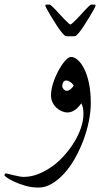

<svg xmlns="http://www.w3.org/2000/svg" viewBox="-68 -532 452 844"><path d="M331.1 -79.1Q331.1 -40.5 322.3 2.2Q313.5 44.9 297.9 86.2Q282.2 127.4 261 165Q239.7 202.6 214.1 230.7Q188.5 258.8 159.9 275.6Q131.3 292.5 101.6 292.5Q71.8 292.5 44.7 284.9Q17.6 277.3 -2.9 267.8Q-23.4 258.3 -35.9 249.8Q-48.3 241.2 -48.3 239.3Q-48.3 236.3 -46.6 233.2Q-44.9 230 -43 230Q-41 230 -31.5 232.4Q-22 234.9 -9.8 237.8Q2.4 240.7 15.1 243.2Q27.8 245.6 36.1 245.6Q67.9 245.6 99.6 233.2Q131.3 220.7 160.6 200Q189.9 179.2 214.8 151.1Q239.7 123 258.5 92.3Q277.3 61.5 288.1 29.5Q298.8 -2.4 298.8 -32.2Q298.8 -47.9 296.4 -58.6Q293.9 -69.3 290 -78.1Q285.2 -71.8 278.8 -64.5Q272.5 -57.1 264.6 -51Q256.8 -44.9 247.8 -41.3Q238.8 -37.6 228.5 -37.6Q216.3 -37.6 203.4 -43.2Q190.4 -48.8 179.9 -58.6Q169.4 -68.4 162.8 -82.5Q156.2 -96.7 156.2 -112.8Q156.2 -137.7 165.8 -167Q175.3 -196.3 189.2 -221.9Q203.1 -247.6 218 -264.6Q232.9 -281.7 244.1 -281.7Q258.3 -281.7 273.4 -268.8Q288.6 -255.9 301.8 -230.2Q314.9 -204.6 323 -166.5Q331.1 -128.4 331.1 -79.1ZM255.9 -156.2Q249 -167 239.5 -172.6Q230 -178.2 223.6 -178.2Q214.4 -178.2 210 -170.7Q205.6 -163.1 205.6 -152.3Q205.6 -147.5 211.4 -140.1Q217.3 -132.8 226.1 -132.8Q232.9 -132.8 242.4 -140.1Q252 -147.5 255.9 -156.2ZM352.1 -506.8Q352.1 -504.4 344.2 -490Q336.4 -475.6 325 -456.8Q313.5 -438 300.8 -418.5Q288.1 -398.9 277.8 -386.7Q272.9 -380.9 268.1 -376.7Q263.2 -372.6 259.3 -372.6H224.1Q220.2 -372.6 215.3 -376.7Q210.4 -380.9 205.6 -386.7Q195.3 -398.9 182.6 -418.5Q169.9 -438 158.4 -456.8Q147 -475.6 139.2 -489.7Q131.3 -503.9 131.3 -506.8Q131.3 -511.7 135.3 -511.7H150.9Q152.8 -511.7 159.9 -505.4Q167 -499 176 -489.3Q185.1 -479.5 195.6 -468Q206.1 -456.5 215.6 -446.8Q225.1 -437 232.2 -430.7Q239.3 -424.3 241.7 -424.3Q243.7 -424.3 251 -430.7Q258.3 -437 267.8 -446.8Q277.3 -456.5 287.8 -468Q298.3 -479.5 307.4 -489.3Q316.4 -499 323.5 -505.4Q330.6 -511.7 332.5 -511.7H348.1Q352.1 -511.7 352.1 -506.8Z"/></svg>

Font: Kitab
Style: Regular
Weight: 400
Designer: SIL International
Foundry: Khaled Hosny
Version: Version 1.000